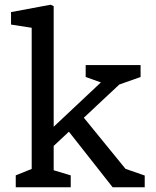

<svg xmlns="http://www.w3.org/2000/svg" viewBox="-20 -793 660 813"><path d="M46.7 -50.5 134.2 -85.8 114.2 -47.2V-703.3L140.2 -671.3L26.7 -689V-741.8L194.2 -773L207.3 -767V-44.3L185 -78.8L279.5 -50.5V0H46.7ZM263.5 -245.8 324.7 -307.2 531.7 -53.2 470.5 -92.2 592.8 -49.8V0H457ZM192.8 -242.7 442.5 -477.2 433.8 -434.5 342.8 -467V-517.5H575.3V-467L453.7 -424L530.2 -477.2L192.8 -161.5Z"/></svg>

Font: Monaspace Xenon Var
Style: Regular
Weight: 400
Designer: Riley Cran and the Lettermatic Team
Version: Version 1.000 (Monaspace Xenon Var)